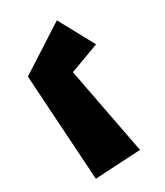

<svg xmlns="http://www.w3.org/2000/svg" viewBox="-153 -691 617 718"><g transform="rotate(-30 155.5 -332.0)"><path d="M241 -50 169 -427 296 -474 214 -625 15 -497 44 -39Z"/></g></svg>

Font: Super Mario
Style: Regular
Weight: 400
Version: Version 1.0